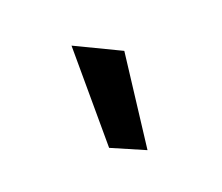

<svg xmlns="http://www.w3.org/2000/svg" viewBox="-51 -812 478 413"><g transform="rotate(30 187.5 -605.5)"><path d="M164 -704 314 -544 240 -507 60 -657Z"/></g></svg>

Font: Venryn Sans SemiBold
Style: Regular
Weight: 600
Designer: Owen Earl, indestructible type* (font) & Cristiano Sobral (main changes)
Version: Version 3.60;October 28, 2020;FontCreator 13.0.0.2681 64-bit